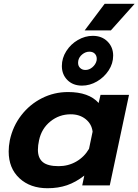

<svg xmlns="http://www.w3.org/2000/svg" viewBox="-20 -983 734 1018"><path d="M535 -963H694L568 -822H429ZM308 -633Q308 -675 331.5 -712Q355 -749 393 -771Q431 -793 472 -793Q520 -793 550 -763Q580 -733 580 -688Q580 -646 556 -609.5Q532 -573 494 -551Q456 -529 415 -529Q367 -529 337.5 -558.5Q308 -588 308 -633ZM492 -661Q493 -664 493 -671Q493 -688 482.5 -698.5Q472 -709 454 -709Q434 -709 416.5 -695Q399 -681 395 -661Q394 -657 394 -650Q394 -633 405 -622.5Q416 -612 433 -612Q453 -612 470 -626.5Q487 -641 492 -661ZM26 -180Q26 -208 32 -239Q48 -314 93 -372Q138 -430 202.5 -462.5Q267 -495 341 -495Q451 -495 503 -437L513 -480H664L562 0H416L427 -52Q382 -17 335.5 -1Q289 15 232 15Q140 15 83 -38Q26 -91 26 -180ZM452 -194 471 -285Q466 -326 434 -351.5Q402 -377 355 -377Q294 -377 247 -339Q200 -301 187 -239Q181 -212 181 -189Q181 -145 207 -123.5Q233 -102 291 -102Q342 -102 384.5 -126.5Q427 -151 452 -194Z"/></svg>

Font: Prompt SemiBold
Style: Italic
Weight: 600
Italic angle: -12°
Designer: Katatrad Team
Foundry: CadsonDemak
Version: Version 1.001